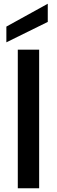

<svg xmlns="http://www.w3.org/2000/svg" viewBox="-20 -1005 304 1025"><path d="M75 -740H189V0H75ZM235 -985V-888L14 -779V-863Z"/></svg>

Font: SVN-Poppins Medium
Style: Regular
Weight: 500
Designer: Ninad Kale (Devanagari), Jonny Pinhorn (Latin)
Foundry: Indian Type Foundry
Version: Version 3.002 2017; ttfautohint (v1.8.3)